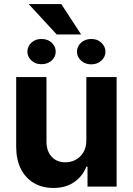

<svg xmlns="http://www.w3.org/2000/svg" viewBox="-20 -930 662 957"><path d="M410.4 -232V-545.9H561.3V0H416.2V-99.2H410.4Q392 -51.6 349.4 -22.1Q306.7 7.3 245.3 6.8Q190.5 6.8 148.9 -17.7Q107.3 -42.3 84 -88.3Q60.7 -134.4 60.7 -198V-545.9H211.7V-224.6Q211.7 -177 237.6 -148.8Q263.5 -120.6 306.6 -121.1Q333.8 -121.1 357.3 -133.6Q380.9 -146.1 395.6 -170.8Q410.4 -195.6 410.4 -232ZM116.6 -672.7Q116.6 -698.3 136.4 -717.2Q156.2 -736 186.3 -735.7Q217.2 -736 237.5 -717.4Q257.7 -698.7 257.6 -672.7Q257.7 -646.7 237.5 -628.3Q217.2 -610 186.3 -610Q156.8 -610 136.7 -628.3Q116.6 -646.7 116.6 -672.7ZM363.7 -671.9Q363.8 -699 384.3 -717.5Q404.8 -736 435 -735.7Q465.2 -736 485.3 -717.1Q505.4 -698.1 505.7 -671.9Q505.4 -646.5 485.3 -627.9Q465.2 -609.4 435 -609.2Q404.2 -609.4 384 -627.9Q363.8 -646.5 363.7 -671.9ZM285.5 -909.8 384.4 -758.2H262.7L122.9 -909.8Z"/></svg>

Font: Inter
Style: Regular
Weight: 400
Designer: Rasmus Andersson
Foundry: rsms
Version: Version 4.000;git-8c9346024